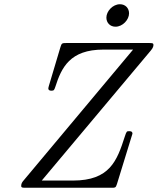

<svg xmlns="http://www.w3.org/2000/svg" viewBox="-20 -886 744 906"><path d="M482 -803C482 -779 499 -760 525 -760C559 -760 589 -793 589 -823C589 -847 572 -866 546 -866C512 -866 482 -833 482 -803ZM80 -9C80 0 87 0 103 0H503C525 0 526 0 532 -18L600 -239C601 -241 605 -254 605 -255C605 -267 595 -267 589 -267C578 -267 577 -266 569 -242C532 -127 498 -34 324 -34H177L692 -648C703 -661 704 -669 704 -674C704 -683 698 -683 681 -683H294C272 -683 271 -682 265 -663L211 -482C210 -480 208 -470 208 -469C208 -458 220 -458 223 -458C235 -458 236 -462 241 -476C270 -567 310 -652 468 -652H608L91 -34C86 -28 80 -21 80 -9Z"/></svg>

Font: CMU Serif
Style: Italic
Weight: 500
Italic angle: -14.04°
Version: Version 0.7.0